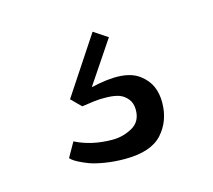

<svg xmlns="http://www.w3.org/2000/svg" viewBox="-54 -96 449 404"><g transform="rotate(-15 170.0 106.0)"><path d="M60.1 211.9 78.1 180.2Q113.3 198.2 159.2 198.2Q181.6 198.2 201.9 187Q222.2 175.8 222.2 149.9Q222.2 135.3 214.6 126Q207 116.7 196.8 113Q186.5 109.4 170.7 108.9Q154.8 108.4 143.1 109.9Q131.3 111.3 115.2 113.8L94.2 92.8L176.8 -32.2L207 -12.2L145 80.1Q183.1 71.3 209 73Q234.9 74.7 250.7 86.9Q266.6 99.1 273.2 114.5Q279.8 129.9 279.8 148.9Q279.8 189.5 255.1 216.8Q230.5 244.1 173.8 244.1Q150.4 244.1 129.9 240.7Q109.4 237.3 97.2 232.7Q85 228 76.2 223.4Q67.4 218.8 63.5 215.3Z"/></g></svg>

Font: Standard
Style: Regular
Weight: 400
Designer: Bryce Wilner
Version: Version 2.000;PS 2.0;hotconv 16.6.51;makeotf.lib2.5.65220 DE